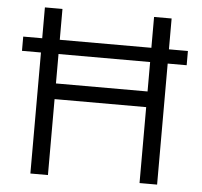

<svg xmlns="http://www.w3.org/2000/svg" viewBox="-51 -753 848 806"><g transform="rotate(5 373.0 -350.0)"><path d="M720 -510H640V0H566V-320H180V0H106V-510H26V-570H106V-700H180V-570H566V-700H640V-570H720ZM566 -510H180V-386H566Z"/></g></svg>

Font: Bai Jamjuree
Style: Regular
Weight: 400
Designer: Katatrad Aksorn Co.,Ltd.
Foundry: Cadson Demak Co.,Ltd.
Version: Version 1.000; ttfautohint (v1.6)